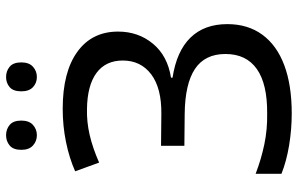

<svg xmlns="http://www.w3.org/2000/svg" viewBox="-190 -758 958 617"><g transform="rotate(-90 288.5 -449.0)"><path d="M233 10Q181 10 130 1.5Q79 -7 39 -23V-106Q86 -88 134 -78Q182 -68 232 -69Q327 -68 375.5 -102Q424 -136 424 -203Q424 -269 376 -301Q328 -333 231 -334L129 -335V-410L231 -409Q314 -408 358.5 -441.5Q403 -475 403 -533Q403 -588 363 -617.5Q323 -647 247 -648Q206 -649 164.5 -639.5Q123 -630 75 -609L47 -686Q90 -705 141.5 -715.5Q193 -726 248 -726Q366 -726 431 -679Q496 -632 496 -548Q496 -483 457 -436Q418 -389 348 -378V-373Q433 -360 476.5 -315.5Q520 -271 520 -197Q520 -131 486 -84.5Q452 -38 388 -14Q324 10 233 10ZM116 -859Q116 -885 130 -896.5Q144 -908 163 -908Q182 -908 196 -896.5Q210 -885 210 -859Q210 -834 196 -821.5Q182 -809 163 -809Q144 -809 130 -821.5Q116 -834 116 -859ZM304 -859Q304 -885 317.5 -896.5Q331 -908 350 -908Q369 -908 383 -896.5Q397 -885 397 -859Q397 -834 383 -821.5Q369 -809 350 -809Q331 -809 317.5 -821.5Q304 -834 304 -859Z"/></g></svg>

Font: Noto Sans Ambassadori
Style: Regular
Weight: 400
Designer: Monotype Design Team
Foundry: Monotype Imaging Inc.
Version: Version 2.013